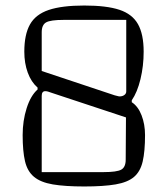

<svg xmlns="http://www.w3.org/2000/svg" viewBox="-20 -660 607 695"><path d="M285 -640Q366 -640 412.5 -624.5Q459 -609 479.5 -572.5Q500 -536 500 -473Q500 -421 488.5 -373.5Q477 -326 457 -297V-290Q480 -275 492.5 -242.5Q505 -210 505 -171Q505 -112 496.5 -75.5Q488 -39 465 -19.5Q442 0 398.5 7.5Q355 15 285 15Q215 15 171 7.5Q127 0 103 -20Q79 -40 70.5 -76.5Q62 -113 62 -171Q62 -223 76.5 -268.5Q91 -314 116 -336V-343Q93 -363 80.5 -397Q68 -431 68 -473Q68 -535 88.5 -571.5Q109 -608 156.5 -624Q204 -640 285 -640ZM167 -324Q152 -330 144 -330Q131 -330 131 -313V-37H355Q403 -37 419 -46Q435 -55 435 -82L436 -235ZM395 -315Q400 -314 405 -312.5Q410 -311 413 -311Q423 -311 430 -316Q437 -321 437 -329V-588H210Q163 -588 147 -579Q131 -570 131 -543V-403Z"/></svg>

Font: Changa ExtraLight ExtraLight
Style: Regular
Weight: 250
Version: Version 3.002; ttfautohint (v1.8.2)